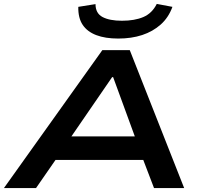

<svg xmlns="http://www.w3.org/2000/svg" viewBox="-38 -961 1023 981"><path d="M-18 0 485 -705H625L903 0H749L671 -204L737 -144H200L288 -205L146 0ZM535 -567 300 -225 268 -264H707L664 -228L540 -567ZM566 -764Q500 -764 454 -781.5Q408 -799 384.5 -834Q361 -869 362 -926L450 -940Q450 -893 486 -874Q522 -855 585 -855Q650 -855 694.5 -874Q739 -893 763 -941L843 -926Q823 -871 783 -835.5Q743 -800 688.5 -782Q634 -764 566 -764Z"/></svg>

Font: Nunito Sans 7pt Expanded
Style: Bold Italic
Weight: 700
Width: 7
Italic angle: -9°
Designer: Vernon Adams
Foundry: Vernon Adams
Version: Version 3.101;gftools[0.9.27]